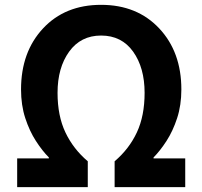

<svg xmlns="http://www.w3.org/2000/svg" viewBox="-20 -774 837 794"><path d="M51 0V-119H182V-123Q155 -150 128.5 -191Q102 -232 84.5 -285.5Q67 -339 67 -404Q67 -559 158 -656.5Q249 -754 398 -754Q547 -754 638.5 -656.5Q730 -559 730 -404Q730 -339 712.5 -285.5Q695 -232 668.5 -191Q642 -150 615 -123V-119H746V0H454V-107Q514 -158 546 -226.5Q578 -295 578 -390Q578 -494 530.5 -560.5Q483 -627 398 -627Q314 -627 266 -560.5Q218 -494 218 -390Q218 -295 250.5 -226.5Q283 -158 343 -107V0Z"/></svg>

Font: Source Han Sans CN Bold
Style: Bold
Weight: 700
Designer: Ryoko NISHIZUKA 西塚涼子 (kana & ideographs); Paul D. Hunt (Latin, Greek & Cyrillic); Wenlong ZHANG 张文龙 (bopomofo); Sandoll 
Foundry: Adobe Systems Incorporated
Version: Version 1.00;May 30, 2023;FontCreator 11.5.0.2422 32-bit